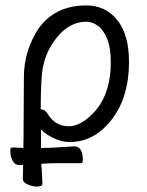

<svg xmlns="http://www.w3.org/2000/svg" viewBox="-20 -506 540 707"><path d="M66 39Q67 1 67 -54Q68 -196 68 -223Q68 -318 122 -401Q183 -486 298 -486Q368 -486 411.5 -432.5Q455 -379 455 -278Q455 -111 350 -23Q300 17 237 17Q204 17 172 0Q140 -17 131 -30V39L170 38L253 33Q270 33 277.5 46.5Q285 60 285 81Q285 90 283 92.5Q281 95 273 95H171L132 97Q133 116 134 125Q136 154 136 171Q136 181 115 181Q99 181 81.5 173Q64 165 64 153Q64 141 65 115V101Q60 101 53 102H52Q35 102 26.5 86Q18 70 18 51Q18 42 19.5 39.5Q21 37 28 37H30Q45 38 54 38Q59 39 66 39ZM130 -103H133Q146 -103 156 -86Q184 -41 234 -41Q281 -41 334 -101Q388 -167 388 -276Q388 -329 375 -362Q362 -395 341 -410.5Q320 -426 298 -426Q225 -426 172 -344Q147 -305 137 -254Q130 -210 130 -103Z"/></svg>

Font: Moon Stars Kai HW
Style: Regular
Weight: 400
Designer: GuiWonder
Version: Version 1.101